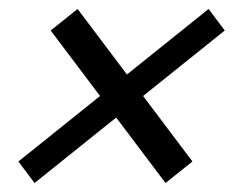

<svg xmlns="http://www.w3.org/2000/svg" viewBox="-20 -516 521 428"><path d="M21 -156 203 -302 93 -448 153 -496 263 -350 445 -496 481 -448 299 -302 409 -156 349 -108 239 -254 57 -108Z"/></svg>

Font: Srisakdi
Style: Bold
Weight: 700
Designer: Cadson Demak Co.,Ltd.
Foundry: Cadson Demak Co.,Ltd.
Version: Version 1.000